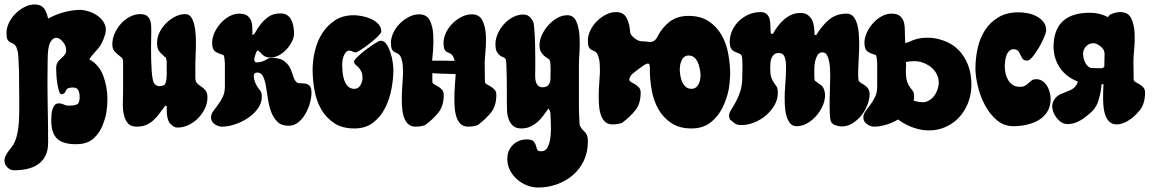

<svg xmlns="http://www.w3.org/2000/svg" viewBox="-53 -566 5167 858"><path d="M32 -246Q30 -319 26 -336.5Q22 -354 16 -362Q10 -370 3 -372.5Q-4 -375 -10 -378.5Q-16 -382 -20 -390.5Q-24 -399 -24 -419Q-24 -441 -13 -464Q-2 -487 16 -505Q34 -523 56.5 -534.5Q79 -546 102 -546Q136 -546 150 -519Q158 -503 162 -483Q201 -504 239 -513Q278 -522 303 -522Q322 -522 345 -514.5Q368 -507 386.5 -493Q405 -479 414.5 -458.5Q424 -438 417 -413Q409 -387 401.5 -373Q394 -359 385.5 -349Q377 -339 367.5 -329Q358 -319 346 -301Q390 -277 408.5 -227Q427 -177 427 -124Q427 -95 423 -67.5Q419 -40 405.5 -6Q392 28 366 52Q340 76 297 78Q235 81 205.5 56.5Q176 32 176 -28Q176 -40 177 -53Q178 -66 181.5 -77.5Q185 -89 191.5 -96.5Q198 -104 209 -104Q218 -104 223 -102.5Q228 -101 232 -99Q236 -97 241 -95.5Q246 -94 256 -94Q282 -94 292.5 -100.5Q303 -107 303 -133Q303 -150 297 -162.5Q291 -175 273 -175Q259 -175 251.5 -171.5Q244 -168 241 -160Q238 -152 233 -148.5Q228 -145 222 -145Q215 -145 210.5 -159.5Q206 -174 203 -193.5Q200 -213 199 -231.5Q198 -250 198 -259Q198 -280 206 -290Q214 -300 223 -307.5Q232 -315 238.5 -325Q245 -335 241 -355Q238 -368 225 -382.5Q212 -397 197.5 -397Q183 -397 171.5 -376.5Q160 -356 160 -299L159 -195Q159 -151 160 -102.5Q161 -54 161.5 -13.5Q162 27 162 72Q162 107 149.5 131Q137 155 116 169Q95 183 67.5 189Q40 195 10 195Q-7 195 -20 182Q-33 169 -33 152Q-33 140 -27.5 129.5Q-22 119 -15 109.5Q-8 100 -0.5 90.5Q7 81 12 70Q21 50 25.5 26Q30 2 31.5 -23Q33 -48 33 -72.5Q33 -97 33 -119Q33 -153 32 -246Z M574 -503Q593 -503 603 -495.5Q613 -488 617.5 -476.5Q622 -465 622.5 -451Q623 -437 623 -423Q623 -413 622.5 -393.5Q622 -374 622 -350.5Q622 -327 622.5 -301.5Q623 -276 624.5 -253.5Q626 -231 629 -214.5Q632 -198 637 -192Q646 -181 660 -181Q683 -181 687.5 -196.5Q692 -212 692 -231V-293Q690 -298 689.5 -304Q689 -310 683 -312Q674 -321 668 -326.5Q662 -332 657.5 -338Q653 -344 651 -352.5Q649 -361 649 -376Q649 -399 660 -421.5Q671 -444 689 -462Q707 -480 729.5 -491.5Q752 -503 775 -503Q791 -503 800.5 -490Q810 -477 815 -456Q820 -435 821.5 -409.5Q823 -384 822.5 -360Q822 -336 821 -315.5Q820 -295 820 -284V-219Q820 -201 828.5 -193Q837 -185 847 -178.5Q857 -172 865.5 -162Q874 -152 874 -130Q874 -105 862.5 -81Q851 -57 832.5 -38Q814 -19 790 -7.5Q766 4 742 4Q723 4 713 -9Q705 -14 700.5 -24.5Q696 -35 694 -47.5Q692 -60 692 -72Q692 -84 692 -93H685Q672 -76 660 -59.5Q648 -43 633.5 -29.5Q619 -16 601 -8Q583 0 558 0Q530 0 517 -17Q504 -34 499.5 -58Q495 -82 496 -108Q497 -134 497 -153V-291Q497 -303 489.5 -309.5Q482 -316 473 -323Q464 -330 456.5 -340Q449 -350 449 -369Q449 -393 459.5 -416.5Q470 -440 487 -459.5Q504 -479 527 -491Q550 -503 574 -503Z M1083 -301Q1084 -294 1086 -290Q1088 -289 1090 -288Q1092 -287 1095 -287Q1106 -287 1118.5 -291Q1131 -295 1141.5 -302.5Q1152 -310 1178.5 -306.5Q1205 -303 1216.5 -293.5Q1228 -284 1234.5 -276Q1241 -268 1245.5 -258Q1250 -248 1253 -238.5Q1256 -229 1259 -220Q1262 -211 1268 -203Q1275 -194 1287 -194Q1299 -194 1310.5 -192.5Q1322 -191 1330.5 -183Q1339 -175 1339 -151Q1339 -131 1332 -105.5Q1325 -80 1312 -57.5Q1299 -35 1280 -19.5Q1261 -4 1237 -4Q1205 -4 1187 -21.5Q1169 -39 1159 -65.5Q1149 -92 1144.5 -123Q1140 -154 1135.5 -180.5Q1131 -207 1122.5 -224.5Q1114 -242 1096 -242Q1094 -242 1091 -241Q1088 -240 1086 -239Q1083 -235 1082 -231.5Q1081 -228 1081 -227Q1082 -210 1086 -201Q1092 -185 1098.5 -176Q1105 -167 1111 -159.5Q1117 -152 1117 -134Q1117 -105 1099 -80.5Q1081 -56 1054 -38Q1027 -20 996 -10Q965 0 940 0Q922 0 906 -11.5Q890 -23 890 -41Q890 -55 899.5 -68.5Q909 -82 921 -97.5Q933 -113 942.5 -133Q952 -153 952 -180V-281Q952 -288 950.5 -301Q949 -314 946 -320Q921 -327 908 -336.5Q895 -346 895 -375Q895 -397 905.5 -420Q916 -443 933 -462Q950 -481 971.5 -493Q993 -505 1016 -505Q1039 -505 1051 -496.5Q1063 -488 1068.5 -474.5Q1074 -461 1074.5 -444Q1075 -427 1075 -410Q1082 -410 1090 -425Q1098 -440 1112 -458Q1126 -476 1147 -491Q1168 -506 1201 -506Q1220 -506 1231.5 -497.5Q1243 -489 1249.5 -475.5Q1256 -462 1258.5 -446Q1261 -430 1261 -416Q1261 -399 1251.5 -380Q1242 -361 1227 -345Q1212 -329 1193.5 -319Q1175 -309 1157 -309Q1142 -309 1134 -312.5Q1126 -316 1120.5 -321Q1115 -326 1110.5 -331.5Q1106 -337 1098 -341Q1092 -335 1089 -324Q1085 -313 1083 -301Z M1528 -498Q1543 -498 1564.5 -494Q1586 -490 1605 -481.5Q1624 -473 1637.5 -459Q1651 -445 1651 -425Q1651 -419 1635.5 -403.5Q1620 -388 1599.5 -372Q1579 -356 1560.5 -344Q1542 -332 1536 -332Q1528 -332 1522 -336Q1516 -340 1508 -340Q1499 -340 1493 -333Q1487 -326 1483 -316Q1479 -306 1477.5 -295.5Q1476 -285 1476 -279Q1476 -265 1477.5 -246.5Q1479 -228 1484.5 -210.5Q1490 -193 1501 -181Q1512 -169 1531 -169Q1548 -169 1557.5 -185Q1567 -201 1567 -216Q1567 -236 1561 -247.5Q1555 -259 1548 -266Q1541 -273 1535 -278Q1529 -283 1529 -291Q1529 -297 1545 -312.5Q1561 -328 1581.5 -343.5Q1602 -359 1621.5 -371.5Q1641 -384 1648 -384Q1664 -384 1674.5 -368Q1685 -352 1692 -330.5Q1699 -309 1702 -287.5Q1705 -266 1705 -254Q1705 -215 1696.5 -169Q1688 -123 1668 -83.5Q1648 -44 1614.5 -18Q1581 8 1530 8Q1476 8 1440 -16Q1404 -40 1382.5 -77.5Q1361 -115 1352.5 -162Q1344 -209 1344 -254Q1344 -296 1354.5 -339.5Q1365 -383 1387.5 -418Q1410 -453 1444.5 -475.5Q1479 -498 1528 -498Z M1979 -294Q1975 -310 1969 -318Q1963 -326 1956 -328.5Q1949 -331 1943 -334.5Q1937 -338 1933 -346.5Q1929 -355 1929 -375Q1929 -397 1940 -420Q1951 -443 1969 -461Q1987 -479 2009.5 -490.5Q2032 -502 2055 -502Q2089 -502 2102.5 -475Q2116 -448 2118 -411.5Q2120 -375 2116.5 -338Q2113 -301 2113 -282L2114 -202Q2114 -194 2122 -189.5Q2130 -185 2139.5 -179.5Q2149 -174 2157 -165.5Q2165 -157 2165 -142Q2165 -93 2141.5 -63.5Q2118 -34 2082 -7Q2062 0 2039 0Q2017 0 2004 -13.5Q1991 -27 1985 -49Q1979 -71 1978 -98Q1977 -125 1978 -152Q1979 -179 1981 -203Q1983 -222 1983 -235Q1964 -235 1916 -237Q1894 -238 1879 -239V-202Q1879 -194 1887 -189.5Q1895 -185 1904.5 -179.5Q1914 -174 1922 -165.5Q1930 -157 1930 -142Q1930 -93 1906.5 -63.5Q1883 -34 1847 -7Q1827 0 1804 0Q1782 0 1769 -13.5Q1756 -27 1750 -49Q1744 -71 1743 -98Q1742 -125 1743 -152Q1744 -179 1746 -203Q1748 -227 1748 -242Q1748 -275 1744 -292.5Q1740 -310 1734 -318Q1728 -326 1721 -328.5Q1714 -331 1708 -334.5Q1702 -338 1698 -346.5Q1694 -355 1694 -375Q1694 -397 1705 -420Q1716 -443 1734 -461Q1752 -479 1774.5 -490.5Q1797 -502 1820 -502Q1854 -502 1867.5 -475Q1881 -448 1883 -411.5Q1885 -375 1882 -338Q1879 -312 1878 -295H1923Q1958 -294 1979 -294Z M2285 -501Q2300 -501 2309 -494.5Q2318 -488 2326 -476Q2332 -469 2334.5 -439Q2337 -409 2338 -373.5Q2339 -338 2339 -305Q2339 -272 2339 -259Q2339 -249 2338.5 -235Q2338 -221 2340 -208Q2342 -195 2349.5 -185.5Q2357 -176 2372 -176Q2390 -176 2398.5 -187Q2407 -198 2407 -215Q2407 -233 2407.5 -254.5Q2408 -276 2405 -293Q2403 -300 2395.5 -304.5Q2388 -309 2380 -315.5Q2372 -322 2365 -333Q2358 -344 2358 -365Q2358 -387 2369 -410.5Q2380 -434 2397.5 -453.5Q2415 -473 2437 -485.5Q2459 -498 2482 -498Q2510 -498 2522 -471Q2534 -444 2536.5 -407.5Q2539 -371 2536.5 -333.5Q2534 -296 2534 -275V-104Q2534 -98 2534 -83Q2534 -68 2535 -51.5Q2536 -35 2536.5 -20.5Q2537 -6 2539 -3Q2545 8 2551 14Q2557 20 2562.5 26Q2568 32 2571 41Q2574 50 2574 67Q2574 114 2556 152Q2538 190 2507 216.5Q2476 243 2436 257.5Q2396 272 2352 272Q2326 272 2301 262Q2276 252 2256.5 234.5Q2237 217 2225.5 194Q2214 171 2214 144Q2214 106 2239 81.5Q2264 57 2302 57Q2324 57 2331.5 65.5Q2339 74 2341.5 83.5Q2344 93 2347 101.5Q2350 110 2365 110Q2386 110 2395.5 89.5Q2405 69 2407.5 41Q2410 13 2408.5 -14.5Q2407 -42 2407 -57Q2407 -62 2404.5 -69Q2402 -76 2398 -81Q2386 -65 2374.5 -49Q2363 -33 2348.5 -20.5Q2334 -8 2316.5 0Q2299 8 2277 8Q2253 8 2240 -3.5Q2227 -15 2220.5 -32.5Q2214 -50 2213 -70Q2212 -90 2212 -107Q2212 -123 2212 -154.5Q2212 -186 2211.5 -217.5Q2211 -249 2210 -274Q2209 -299 2206 -303Q2203 -308 2195.5 -310.5Q2188 -313 2180.5 -318.5Q2173 -324 2167 -335Q2161 -346 2161 -369Q2161 -392 2171.5 -415.5Q2182 -439 2199 -458Q2216 -477 2238.5 -489Q2261 -501 2285 -501Z M3077 -241Q3075 -259 3069.5 -276.5Q3064 -294 3053 -306Q3042 -318 3023 -318Q3006 -318 2996 -302Q2988 -287 2986 -272Q2984 -257 2985 -247Q2986 -228 2991.5 -210.5Q2997 -193 3008 -181Q3019 -169 3038 -169Q3055 -169 3066 -185Q3075 -201 3076.5 -215.5Q3078 -230 3077 -241ZM2759 -212Q2759 -204 2767 -199.5Q2775 -195 2784.5 -189.5Q2794 -184 2802 -175.5Q2810 -167 2810 -152Q2810 -103 2786.5 -73.5Q2763 -44 2727 -17Q2707 -10 2684 -10Q2662 -10 2649 -23.5Q2636 -37 2630 -59Q2624 -81 2623 -108Q2622 -135 2623 -162Q2624 -189 2626 -213Q2628 -237 2628 -252Q2628 -285 2624 -302.5Q2620 -320 2614 -328Q2608 -336 2601 -338.5Q2594 -341 2588 -344.5Q2582 -348 2578 -356.5Q2574 -365 2574 -385Q2574 -407 2585 -430Q2596 -453 2614 -471Q2632 -489 2654.5 -500.5Q2677 -512 2700 -512Q2734 -512 2747.5 -485Q2761 -458 2763 -422Q2764 -410 2781.5 -396Q2799 -382 2814.5 -381.5Q2830 -381 2846 -379Q2859 -377 2869 -383Q2879 -389 2886 -404Q2906 -443 2939.5 -469Q2973 -495 3024 -495Q3078 -495 3114 -471Q3150 -447 3171.5 -409.5Q3193 -372 3201.5 -325Q3210 -278 3210 -233Q3208 -192 3204 -169Q3195 -123 3175 -83.5Q3155 -44 3121.5 -18Q3088 8 3037 8Q2983 8 2947 -16Q2911 -40 2889.5 -77.5Q2868 -115 2859.5 -162Q2851 -209 2851 -254Q2852 -279 2845.5 -281.5Q2839 -284 2822 -273Q2795 -254 2772 -235Q2764 -228 2759 -212Z M3345 -512Q3365 -512 3374.5 -502Q3384 -492 3387 -477Q3390 -462 3390 -445Q3390 -428 3392 -415H3401Q3411 -433 3423.5 -449.5Q3436 -466 3451 -479Q3466 -492 3484 -500Q3502 -508 3524 -508Q3545 -508 3557.5 -498.5Q3570 -489 3576.5 -475Q3583 -461 3585 -443.5Q3587 -426 3587 -410H3595Q3618 -449 3650.5 -477Q3683 -505 3731 -505Q3751 -505 3762.5 -489.5Q3774 -474 3779.5 -450Q3785 -426 3786 -396.5Q3787 -367 3786 -338.5Q3785 -310 3783.5 -286Q3782 -262 3782 -248Q3782 -237 3782 -226.5Q3782 -216 3784 -205Q3788 -199 3796 -194.5Q3804 -190 3812.5 -184Q3821 -178 3827 -169Q3833 -160 3833 -145Q3833 -122 3823 -96.5Q3813 -71 3796 -50Q3779 -29 3756.5 -15Q3734 -1 3709 -1Q3695 -1 3679.5 -6.5Q3664 -12 3659 -26Q3656 -36 3655 -62.5Q3654 -89 3654.5 -120.5Q3655 -152 3656 -181Q3657 -210 3657 -224Q3657 -233 3656.5 -251Q3656 -269 3653 -287Q3650 -305 3643 -318.5Q3636 -332 3623 -332Q3608 -332 3600.5 -320Q3593 -308 3589.5 -292Q3586 -276 3586 -259Q3586 -242 3586 -232Q3586 -218 3586.5 -212.5Q3587 -207 3589.5 -204.5Q3592 -202 3596 -200Q3600 -198 3608 -191Q3622 -184 3628 -169.5Q3634 -155 3634 -140Q3634 -117 3623 -92.5Q3612 -68 3594.5 -48Q3577 -28 3554 -15Q3531 -2 3507 -2Q3488 -2 3477 -16Q3466 -30 3460.5 -51.5Q3455 -73 3454 -100Q3453 -127 3454 -153Q3455 -179 3457 -202Q3459 -225 3459 -238Q3459 -247 3459.5 -262.5Q3460 -278 3458 -293Q3456 -308 3449.5 -318.5Q3443 -329 3428 -329Q3413 -329 3405.5 -322Q3398 -315 3394 -304.5Q3390 -294 3389.5 -282Q3389 -270 3389 -260Q3389 -231 3394.5 -217.5Q3400 -204 3406 -195.5Q3412 -187 3417.5 -179Q3423 -171 3423 -152Q3423 -122 3408 -96Q3393 -70 3369.5 -50Q3346 -30 3317 -18.5Q3288 -7 3260 -7Q3249 -7 3242.5 -9Q3236 -11 3231.5 -14Q3227 -17 3222 -21.5Q3217 -26 3209 -32Q3205 -40 3205 -50Q3205 -60 3214 -74.5Q3223 -89 3234.5 -109.5Q3246 -130 3255 -157.5Q3264 -185 3264 -222Q3264 -230 3264.5 -244Q3265 -258 3265 -273Q3265 -288 3264 -301Q3263 -314 3260 -320Q3254 -326 3245 -329Q3236 -332 3227.5 -336.5Q3219 -341 3213.5 -350Q3208 -359 3208 -379Q3208 -406 3219.5 -430.5Q3231 -455 3250 -473Q3269 -491 3293.5 -501.5Q3318 -512 3345 -512Z M3995 -288Q3996 -277 3996 -272Q3995 -259 3995 -251Q3995 -216 4001 -200.5Q4007 -185 4013.5 -176Q4020 -167 4026 -159.5Q4032 -152 4032 -134Q4032 -125 4030 -116Q4042 -112 4059 -110Q4079 -107 4094 -114.5Q4109 -122 4119.5 -135Q4130 -148 4136 -165Q4142 -182 4142 -199Q4142 -215 4134 -232.5Q4126 -250 4110.5 -263.5Q4095 -277 4071.5 -286Q4048 -295 4017 -292Q4003 -291 3995 -288ZM3960 -32Q3937 -18 3911 -10Q3880 0 3855 0Q3837 0 3821 -11.5Q3805 -23 3805 -41Q3805 -55 3814.5 -68.5Q3824 -82 3836 -97.5Q3848 -113 3857.5 -133Q3867 -153 3867 -180V-281Q3867 -288 3865.5 -301Q3864 -314 3861 -320Q3836 -327 3823 -336.5Q3810 -346 3810 -375Q3810 -397 3820.5 -420Q3831 -443 3848 -462Q3865 -481 3886.5 -493Q3908 -505 3931 -505Q3954 -505 3966 -496.5Q3978 -488 3983.5 -474.5Q3989 -461 3990 -444Q3990 -429 3992 -373Q4010 -379 4029 -387Q4054 -397 4090 -397.5Q4126 -398 4164 -384.5Q4202 -371 4229.5 -343.5Q4257 -316 4272.5 -276.5Q4288 -237 4288 -187Q4288 -143 4272 -103.5Q4256 -64 4227 -35.5Q4198 -7 4158.5 7Q4119 21 4071 15Q4033 9 3999 -8Q3977 -19 3960 -32Z M4500 -511Q4518 -511 4539 -507Q4560 -503 4578.5 -493.5Q4597 -484 4609.5 -468.5Q4622 -453 4622 -431Q4622 -421 4612.5 -398.5Q4603 -376 4589.5 -353Q4576 -330 4561.5 -312.5Q4547 -295 4537 -295Q4529 -295 4522 -299Q4515 -303 4513 -311Q4509 -316 4506.5 -322Q4504 -328 4500.5 -333.5Q4497 -339 4492 -342.5Q4487 -346 4477 -346Q4464 -346 4456 -337.5Q4448 -329 4444 -317Q4440 -305 4438.5 -292Q4437 -279 4437 -270Q4437 -254 4440.5 -238Q4444 -222 4452 -208.5Q4460 -195 4473 -186.5Q4486 -178 4504 -178Q4520 -178 4528.5 -183.5Q4537 -189 4543.5 -195Q4550 -201 4557 -206.5Q4564 -212 4578 -212Q4594 -212 4606 -203.5Q4618 -195 4626 -182Q4634 -169 4638 -153.5Q4642 -138 4642 -124Q4642 -90 4627 -66.5Q4612 -43 4588 -29Q4564 -15 4534.5 -8.5Q4505 -2 4477 -2Q4433 -2 4401 -29.5Q4369 -57 4348 -97Q4327 -137 4316.5 -181.5Q4306 -226 4306 -260Q4306 -306 4316 -351Q4326 -396 4349 -431.5Q4372 -467 4409 -489Q4446 -511 4500 -511Z M4882 -270Q4882 -292 4883 -328Q4882 -335 4879 -343Q4874 -351 4866.5 -357.5Q4859 -364 4850 -368.5Q4841 -373 4833 -373Q4813 -373 4800 -358.5Q4787 -344 4787 -326Q4787 -317 4789.5 -306Q4792 -295 4797 -285.5Q4802 -276 4809 -269.5Q4816 -263 4825 -262Q4852 -261 4864 -261Q4876 -261 4881 -267ZM4898 -489Q4903 -498 4909 -501Q4931 -512 4954 -512Q4988 -512 5001.5 -485Q5015 -458 5017 -421.5Q5019 -385 5015.5 -348Q5012 -311 5012 -292L5013 -212Q5013 -204 5021 -199.5Q5029 -195 5038.5 -189.5Q5048 -184 5056 -175.5Q5064 -167 5064 -152Q5064 -103 5040.5 -73.5Q5017 -44 4989 -27Q4961 -10 4938 -10Q4916 -10 4903 -23.5Q4890 -37 4884 -59Q4878 -81 4877 -108Q4876 -135 4877 -162Q4877 -173 4878 -184V-190L4849 -188Q4801 -187 4763.5 -201.5Q4726 -216 4701 -241.5Q4676 -267 4664 -302Q4652 -337 4656 -378Q4668 -509 4817 -509Q4859 -509 4893 -492Q4896 -490 4898 -489ZM4750 -240 4870 -204Q4870 -160 4854 -112Q4848 -91 4831 -74Q4841 -85 4838.5 -81Q4836 -77 4825 -66.5Q4814 -56 4796 -42Q4778 -28 4757.5 -19.5Q4737 -11 4716 -11.5Q4695 -12 4678 -29Q4655 -52 4650 -80.5Q4645 -109 4669 -134Q4677 -141 4687 -145.5Q4697 -150 4708 -154Q4719 -158 4730 -163Q4741 -168 4751 -178Q4766 -194 4763 -212Q4761 -227 4750 -240Z"/></svg>

Font: r_Neptun CAT
Style: Regular
Weight: 400
Foundry: Peter Wiegel, CAT-Fonts
Version: Version 1.000;June 8, 2024;FontCreator 14.0.0.2814 32-bit